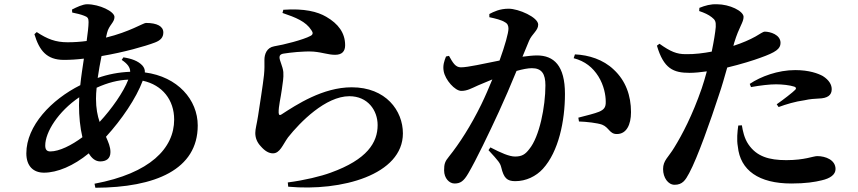

<svg xmlns="http://www.w3.org/2000/svg" viewBox="-20 -829 4040 904"><path d="M142 -668C165 -592 199 -547 281 -547C311 -547 343 -549 375 -553C369 -512 362 -469 358 -428C222 -360 104 -237 104 -107C104 -47 137 -16 187 -16C250 -16 326 -48 398 -107C412 -83 430 -69 452 -69C480 -69 500 -82 500 -113C500 -138 490 -160 479 -185C553 -266 621 -366 652 -449C745 -429 800 -358 800 -266C800 -131 687 -13 425 36L429 55C712 54 911 -31 911 -238C911 -359 817 -468 662 -488C663 -500 659 -511 650 -521C630 -542 600 -553 561 -559L553 -547C580 -529 593 -512 593 -491C539 -489 488 -479 440 -462C445 -496 451 -531 458 -565C564 -583 663 -611 710 -629C736 -639 749 -653 749 -676C749 -705 720 -721 667 -721C655 -721 590 -679 479 -652L484 -674C493 -711 519 -723 519 -749C519 -775 448 -809 390 -809C370 -809 340 -795 319 -784L320 -770C340 -766 361 -761 376 -755C393 -749 397 -743 397 -725C397 -705 393 -673 388 -636C359 -632 329 -630 298 -630C242 -630 203 -645 153 -678ZM584 -454C562 -396 505 -315 449 -255C439 -284 432 -319 432 -364C432 -380 433 -398 435 -416C488 -440 536 -452 584 -454ZM368 -183C317 -145 259 -116 217 -116C200 -116 193 -125 193 -144C193 -207 254 -304 353 -371L352 -333C352 -282 357 -229 368 -183Z M1310 -768C1372 -747 1420 -728 1446 -687C1455 -675 1454 -666 1442 -660C1409 -642 1315 -618 1271 -611C1236 -605 1225 -574 1225 -547C1225 -522 1226 -505 1223 -476C1218 -429 1202 -330 1195 -283C1189 -244 1182 -222 1182 -203C1182 -180 1190 -159 1208 -140C1227 -118 1246 -107 1265 -107C1298 -107 1311 -147 1336 -182C1393 -254 1513 -376 1625 -376C1711 -376 1758 -310 1758 -240C1758 -158 1709 -78 1537 -16C1491 1 1413 20 1335 30L1337 50C1588 73 1877 -6 1877 -201C1877 -308 1797 -418 1636 -418C1500 -418 1376 -336 1305 -290C1297 -285 1293 -287 1292 -298C1291 -328 1302 -369 1307 -408C1311 -440 1316 -461 1314 -490C1311 -518 1296 -543 1296 -559C1296 -567 1300 -575 1318 -577C1343 -581 1409 -589 1456 -586C1501 -582 1525 -571 1558 -571C1591 -571 1605 -588 1605 -616C1605 -674 1573 -717 1516 -750C1475 -774 1413 -790 1314 -783Z M2681 -555C2735 -541 2771 -511 2797 -470C2824 -427 2832 -380 2832 -351C2833 -324 2824 -313 2801 -303C2779 -294 2745 -286 2703 -275L2706 -257C2741 -256 2793 -250 2815 -242C2848 -229 2850 -197 2885 -198C2929 -198 2951 -241 2951 -301C2951 -379 2926 -449 2870 -501C2820 -549 2752 -570 2687 -573ZM2284 -748C2312 -742 2342 -735 2358 -724C2370 -718 2374 -707 2374 -694C2374 -674 2358 -616 2332 -544C2255 -529 2184 -512 2150 -512C2124 -512 2112 -534 2094 -566L2080 -563C2072 -543 2064 -521 2069 -494C2076 -453 2122 -401 2152 -401C2179 -401 2198 -412 2231 -427L2298 -455C2282 -416 2265 -376 2246 -337C2197 -237 2143 -153 2094 -92C2075 -69 2071 -57 2071 -27C2071 11 2096 35 2120 35C2147 35 2163 25 2185 -13C2221 -74 2283 -203 2329 -303C2354 -357 2385 -429 2412 -495C2440 -503 2466 -508 2484 -508C2531 -508 2548 -481 2548 -427C2548 -327 2520 -185 2472 -127C2453 -102 2437 -92 2405 -92C2378 -92 2339 -109 2289 -135L2280 -122C2328 -70 2335 -61 2340 -41C2352 9 2367 24 2406 24C2457 24 2504 1 2536 -34C2610 -115 2640 -259 2640 -387C2640 -520 2588 -568 2508 -568C2489 -568 2464 -565 2440 -562L2471 -637C2485 -670 2514 -685 2514 -713C2514 -748 2421 -788 2375 -788C2333 -788 2305 -774 2284 -763Z M3516 -419C3561 -427 3603 -432 3634 -432C3663 -432 3699 -428 3720 -421C3728 -418 3730 -413 3725 -407C3715 -396 3666 -358 3637 -338L3646 -325C3681 -338 3724 -351 3768 -357C3794 -363 3816 -364 3834 -365C3877 -366 3896 -381 3896 -409C3896 -430 3884 -452 3854 -471C3832 -483 3790 -499 3724 -499C3643 -499 3562 -469 3510 -434ZM3473 -239C3477 -214 3484 -178 3504 -149C3543 -92 3601 -75 3682 -75C3770 -75 3808 -94 3828 -94C3867 -94 3914 -76 3914 -33C3914 -7 3889 11 3849 20C3817 28 3773 35 3706 35C3553 35 3465 -27 3454 -139C3448 -171 3452 -210 3456 -238ZM3085 -623 3073 -614C3105 -505 3151 -486 3227 -486C3250 -486 3280 -489 3308 -493C3300 -464 3292 -436 3284 -413C3240 -286 3192 -195 3155 -135C3127 -88 3102 -74 3102 -33C3102 8 3126 41 3156 41C3193 41 3207 20 3225 -14C3264 -86 3327 -265 3364 -379C3379 -422 3392 -469 3404 -511C3467 -526 3531 -546 3560 -557C3633 -583 3655 -599 3655 -627C3655 -666 3606 -680 3581 -680C3572 -680 3557 -668 3537 -657C3510 -642 3476 -627 3433 -613L3437 -628C3460 -704 3481 -723 3481 -750C3480 -777 3416 -809 3355 -809C3326 -810 3300 -803 3273 -792L3272 -777C3296 -769 3316 -760 3331 -748C3348 -735 3351 -727 3350 -702C3348 -677 3341 -634 3331 -586C3294 -579 3250 -573 3208 -574C3166 -574 3137 -586 3085 -623Z"/></svg>

Font: Noto Serif CJK TC
Style: Bold
Weight: 700
Designer: Ryoko NISHIZUKA 西塚涼子 (kana & ideographs); Frank Grießhammer (Latin, Greek & Cyrillic); Wenlong ZHANG 张文龙 (bopomofo); San
Foundry: Adobe
Version: Version 2.001;hotconv 1.1.0;makeotfexe 2.6.0